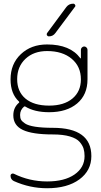

<svg xmlns="http://www.w3.org/2000/svg" viewBox="-20 -794 537 1021"><path d="M241.2 -232.4Q320.3 -232.4 365.2 -270Q410.2 -307.6 410.2 -372.1Q410.2 -440.4 361.3 -481.4Q312.5 -522.5 230.5 -522.5Q159.2 -522.5 115.2 -481Q71.3 -439.5 71.3 -373Q71.3 -306.6 115.7 -269.5Q160.2 -232.4 241.2 -232.4ZM260.7 -79.1Q152.3 -79.1 101.6 -103Q50.8 -127 50.8 -180.7Q50.8 -222.7 81.1 -248Q84 -251 81.1 -253.9Q36.1 -294.9 36.1 -372.1Q36.1 -454.1 90.8 -505.9Q145.5 -557.6 230.5 -557.6Q353.5 -557.6 407.2 -484.4Q408.2 -483.4 409.2 -483.4Q410.2 -483.4 410.2 -484.4V-529.3Q410.2 -536.1 415.5 -541.5Q420.9 -546.9 427.7 -546.9Q434.6 -546.9 439.9 -541.5Q445.3 -536.1 445.3 -529.3V-372.1Q445.3 -290 390.1 -243.7Q335 -197.3 241.2 -197.3Q163.1 -197.3 114.3 -227.5Q110.4 -229.5 107.4 -226.6Q86.9 -209 86.9 -182.6Q86.9 -167 91.8 -157.7Q96.7 -148.4 113.3 -137.2Q129.9 -126 167.5 -120.1Q205.1 -114.3 260.7 -114.3Q465.8 -114.3 465.8 36.1Q465.8 113.3 401.9 160.2Q337.9 207 230.5 207Q138.7 207 53.7 168.9Q36.1 160.2 36.1 140.6Q36.1 133.8 42 130.4Q47.9 127 53.7 129.9Q136.7 170.9 230.5 170.9Q323.2 170.9 376.5 133.8Q429.7 96.7 429.7 36.1Q429.7 13.7 424.3 -3.9Q418.9 -21.5 403.3 -39.6Q387.7 -57.6 351.6 -68.4Q315.4 -79.1 260.7 -79.1ZM274.4 -618.2Q261.7 -600.6 240.2 -600.6Q233.4 -600.6 229.5 -606.4Q228.5 -609.4 228.5 -611.3Q228.5 -615.2 230.5 -618.2L333 -756.8Q346.7 -774.4 369.1 -774.4Q376 -774.4 378.9 -768.6Q380.9 -765.6 380.9 -762.7Q380.9 -759.8 377.9 -756.8Z"/></svg>

Font: Gen Jyuu Gothic ExtraLight
Style: Regular
Weight: 100
Designer: [Source Han Sans]
Ryoko NISHIZUKA  (kana & ideographs); Paul D. Hunt (Latin, Greek & Cyrillic); Wenlong ZHANG  (bopomofo
Version: Version 1.002.20150607